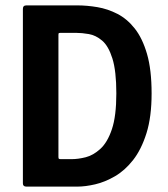

<svg xmlns="http://www.w3.org/2000/svg" viewBox="-20 -693 624 713"><path d="M543 -346Q543 -259 524 -198.5Q505 -138 474.5 -99Q444 -60 407 -38.5Q370 -17 333.5 -8.5Q297 0 267 0H78Q65 0 65 -12V-660Q65 -673 78 -673H267Q303 -673 341.5 -666.5Q380 -660 416 -641.5Q452 -623 480.5 -587Q509 -551 526 -492.5Q543 -434 543 -346ZM412 -346Q412 -429 397.5 -475.5Q383 -522 359.5 -542Q336 -562 310 -566.5Q284 -571 262 -571H208Q200 -571 198.5 -570Q197 -569 197 -563V-111Q197 -105 198.5 -103.5Q200 -102 206 -102H246Q270 -102 298 -109Q326 -116 352.5 -140Q379 -164 395.5 -213Q412 -262 412 -346Z"/></svg>

Font: Glory Thin
Style: Bold
Weight: 700
Version: Version 1.011